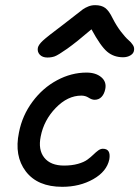

<svg xmlns="http://www.w3.org/2000/svg" viewBox="-20 -743 538 741"><path d="M163.1 -521Q144 -521 133.8 -531.7Q123.5 -542.5 126 -558.1Q128.4 -570.3 145.5 -586.2Q162.6 -602.1 225.1 -648.9Q244.6 -663.6 267.8 -682.1Q291 -700.7 299.6 -706.8Q308.1 -712.9 320.6 -718Q333 -723.1 347.2 -723.1Q371.6 -723.1 386.2 -712.2Q400.9 -701.2 415 -671.9Q429.7 -643.1 447 -620.6Q464.4 -598.1 475.3 -588.9Q486.3 -579.6 492.9 -569.3Q499.5 -559.1 497.1 -547.9Q495.6 -536.6 483.4 -529.3Q471.2 -522 455.1 -522Q418.9 -522 393.6 -543.5Q368.2 -564.9 333 -629.9Q274.9 -580.1 239.3 -554.9Q203.6 -529.8 190.9 -525.4Q178.2 -521 163.1 -521ZM220.2 -22Q125 -22 79.6 -81.5Q34.2 -141.1 53.2 -231.9Q65.9 -297.4 105.5 -350.6Q145 -403.8 200.2 -433.3Q255.4 -462.9 314 -462.9Q349.6 -462.9 370.8 -445.1Q392.1 -427.2 386.2 -398.9Q382.3 -379.9 371.8 -368.9Q361.3 -357.9 345.2 -357.9Q334.5 -357.9 322 -366Q309.6 -374 293.9 -374Q241.2 -374 195.3 -326.7Q149.4 -279.3 137.2 -216.8Q126.5 -165 150.9 -134.5Q175.3 -104 227.1 -104Q257.3 -104 280.8 -110.6Q304.2 -117.2 317.4 -127Q330.6 -136.7 340.3 -146.2Q350.1 -155.8 359.1 -162.4Q368.2 -168.9 377 -168.9Q408.7 -168.9 401.9 -127.9Q392.1 -81.1 339.8 -51.5Q287.6 -22 220.2 -22Z"/></svg>

Font: Shantell Sans Irregular
Style: Italic
Weight: 400
Italic angle: -11.31°
Designer: Stephen Nixon, Anya Danilova, Shantell Martin
Foundry: Arrow Type
Version: Version 1.006;[9816181b4]